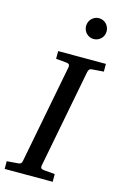

<svg xmlns="http://www.w3.org/2000/svg" viewBox="-149 -951 639 1009"><g transform="rotate(15 170.5 -447.0)"><path d="M292 -624Q282.2 -623 278.3 -618.4Q274.4 -613.8 272 -604L168 -65.9Q166.5 -58.6 170.4 -53.2Q174.3 -47.9 188 -46.9L246.1 -42V0H-15.1V-42L47.9 -46.9Q57.1 -47.9 61.3 -52.5Q65.4 -57.1 66.9 -65.9L170.9 -604Q172.4 -612.3 168.5 -617.7Q164.6 -623 151.9 -624L96.2 -628.9V-670.9H356V-628.9ZM315.4 -836.4Q315.4 -824.7 311 -814.5Q306.6 -804.2 299.1 -796.6Q291.5 -789.1 281.2 -784.7Q271 -780.3 259.3 -780.3Q247.6 -780.3 237.5 -784.7Q227.5 -789.1 220 -796.6Q212.4 -804.2 208 -814.5Q203.6 -824.7 203.6 -836.4Q203.6 -848.1 207.8 -858.4Q211.9 -868.7 219.5 -876.5Q227.1 -884.3 237.3 -888.9Q247.6 -893.6 259.3 -893.6Q271 -893.6 281.2 -889.2Q291.5 -884.8 299.1 -877Q306.6 -869.1 311 -858.6Q315.4 -848.1 315.4 -836.4Z"/></g></svg>

Font: Charis SIL Eur
Style: Italic
Weight: 400
Italic angle: -11°
Foundry: SIL International
Version: Version 5.000